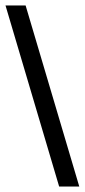

<svg xmlns="http://www.w3.org/2000/svg" viewBox="-20 -679 309 699"><path d="M73.2 -659.2 268.6 0H195.3L0 -659.2Z"/></svg>

Font: Alegre Sans
Style: Regular
Weight: 400
Width: 3
Designer: GrandChaos9000
Version: Version 1.2.6 - August 1, 2014